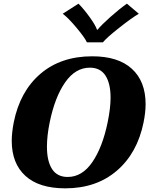

<svg xmlns="http://www.w3.org/2000/svg" viewBox="-20 -1017 814 1047"><path d="M322 -942 408 -997Q436 -969 468 -925Q500 -881 509 -855H512Q533 -881 582.5 -925Q632 -969 672 -997L737 -942Q699 -920 630 -865.5Q561 -811 541 -786H454Q443 -811 397 -866Q351 -921 322 -942ZM44 -249Q44 -293 55 -350Q89 -519 200.5 -614.5Q312 -710 483 -710Q625 -710 699.5 -641.5Q774 -573 774 -449Q774 -405 763 -350Q729 -182 617 -86Q505 10 336 10Q193 10 118.5 -58Q44 -126 44 -249ZM567 -350Q583 -428 583 -484Q583 -562 555 -605Q527 -648 470 -648Q391 -648 335 -567.5Q279 -487 251 -350Q236 -277 236 -217Q236 -138 264 -95Q292 -52 349 -52Q428 -52 483.5 -133Q539 -214 567 -350Z"/></svg>

Font: Trirong Black
Style: Italic
Weight: 900
Italic angle: -12°
Designer: Katatrad Team
Foundry: CadsonDemak
Version: Version 1.001